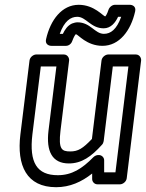

<svg xmlns="http://www.w3.org/2000/svg" viewBox="-20 -743 608 800"><path d="M115 -183 150 -466H215L182 -198C172 -113 197 -62 267 -62C320 -62 360 -90 405 -140C409 -144 411 -150 412 -155L450 -466H515L461 -25H414V-75C414 -88 403 -97 392 -97H389C382 -97 374 -93 369 -88C322 -40 279 -13 221 -13C134 -13 101 -65 115 -183ZM65 -183C49 -53 91 37 214 37C271 37 320 15 364 -20V3C364 14 373 25 386 25H480C491 25 506 15 508 0L568 -491C569 -502 561 -516 546 -516H431C420 -516 405 -506 403 -491L363 -164C325 -124 305 -112 273 -112C237 -112 223 -121 232 -198L268 -491C269 -502 261 -516 246 -516H131C120 -516 105 -506 103 -491ZM229 -602C248 -655 274 -673 302 -673C339 -673 358 -625 412 -625C442 -625 461 -649 472 -673H485C466 -620 441 -602 413 -602C375 -602 357 -650 303 -650C296 -650 288 -648 280 -645C261 -636 250 -619 242 -602ZM172 -580C167 -559 183 -552 194 -552H255C266 -552 277 -560 281 -572C288 -591 294 -599 295 -600H297C305 -600 341 -552 407 -552C477 -552 525 -615 543 -695C548 -716 532 -723 521 -723H459C448 -723 436 -714 432 -702C426 -683 420 -676 419 -675H418C410 -675 373 -723 308 -723C238 -723 190 -660 172 -580Z"/></svg>

Font: Falling Sky
Style: OuObl
Weight: 400
Designer: Paul D. Hunt
Foundry: Adobe Systems Incorporated
Version: Version 1.02